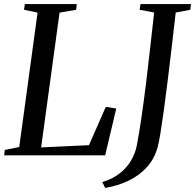

<svg xmlns="http://www.w3.org/2000/svg" viewBox="-30 -763 958 943"><path d="M-9.5 0 -6.5 -26.5 64.5 -41 154.5 -701 88 -715 92 -743H347L344 -715L262.5 -701L172 -39L407 -50L489.5 -238L541 -230L486.5 0ZM486.5 160 472.5 131Q522 116.5 557 89.2Q592 62 613.2 26.2Q634.5 -9.5 642 -49Q654 -111.5 665.5 -191Q677 -270.5 687.8 -358Q698.5 -445.5 708.2 -533.5Q718 -621.5 727 -701.5L656 -715L660 -743H908L904.5 -715L833 -701.5Q822 -606 811.8 -518.2Q801.5 -430.5 792 -354.2Q782.5 -278 774 -216.2Q765.5 -154.5 758.2 -110.2Q751 -66 745 -43Q729 17 691 58.5Q653 100 600.2 125Q547.5 150 486.5 160Z"/></svg>

Font: Merriweather 96pt
Style: Italic
Weight: 400
Italic angle: -7.8°
Version: Version 2.101